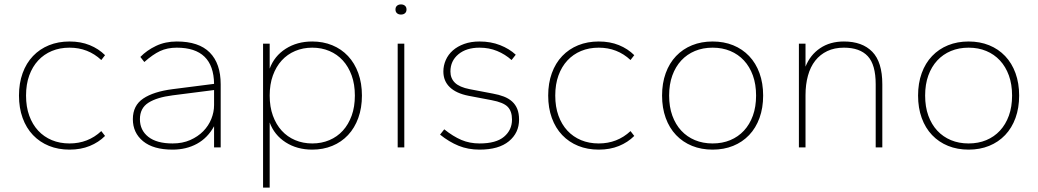

<svg xmlns="http://www.w3.org/2000/svg" viewBox="-20 -668 4704 870"><path d="M295 10Q244 10 202 -7Q160 -24 129.5 -56Q99 -88 82.5 -133.5Q66 -179 66 -235Q66 -291 82.5 -336.5Q99 -382 129.5 -414Q160 -446 202 -463Q244 -480 295 -480Q346 -480 386.5 -463.5Q427 -447 456 -418L439 -396Q379 -452 295 -452Q251 -452 215 -437Q179 -422 153 -394Q127 -366 112.5 -326Q98 -286 98 -235Q98 -184 112.5 -144Q127 -104 153 -76Q179 -48 215 -33Q251 -18 295 -18Q379 -18 439 -74L456 -52Q427 -23 386.5 -6.5Q346 10 295 10Z M762 10Q675 10 628.5 -28Q582 -66 582 -128Q582 -190 629 -221.5Q676 -253 762 -264L950 -288Q948 -452 781 -452Q738 -452 705 -436.5Q672 -421 634 -387L616 -410Q645 -440 687 -460Q729 -480 781 -480Q881 -480 930.5 -430Q980 -380 980 -286V0H950V-96Q921 -43 872.5 -16.5Q824 10 762 10ZM762 -18Q807 -18 842 -33.5Q877 -49 901 -73.5Q925 -98 937.5 -129Q950 -160 950 -192V-260L762 -236Q691 -227 652.5 -202.5Q614 -178 614 -128Q614 -78 652 -48Q690 -18 762 -18Z M1395 10Q1326 10 1274.5 -23Q1223 -56 1202 -113V182H1172V-470H1202V-357Q1223 -414 1274.5 -447Q1326 -480 1395 -480Q1444 -480 1485.5 -463Q1527 -446 1557 -414Q1587 -382 1603.5 -336.5Q1620 -291 1620 -235Q1620 -179 1603.5 -133.5Q1587 -88 1557 -56Q1527 -24 1485.5 -7Q1444 10 1395 10ZM1395 -18Q1437 -18 1472.5 -33Q1508 -48 1533.5 -76Q1559 -104 1573.5 -144Q1588 -184 1588 -235Q1588 -286 1573.5 -326Q1559 -366 1533.5 -394Q1508 -422 1472.5 -437Q1437 -452 1395 -452Q1353 -452 1317.5 -437Q1282 -422 1256.5 -394Q1231 -366 1216.5 -326Q1202 -286 1202 -235Q1202 -184 1216.5 -144Q1231 -104 1256.5 -76Q1282 -48 1317.5 -33Q1353 -18 1395 -18Z M1782 0V-470H1812V0ZM1797 -602Q1786 -602 1779 -608Q1772 -614 1772 -625Q1772 -636 1779 -642Q1786 -648 1797 -648Q1808 -648 1815 -642Q1822 -636 1822 -625Q1822 -614 1815 -608Q1808 -602 1797 -602Z M2153 10Q2101 10 2058 -7.5Q2015 -25 1974 -58L1993 -82Q2033 -50 2070.5 -34Q2108 -18 2153 -18Q2228 -18 2264 -48.5Q2300 -79 2300 -126Q2300 -164 2280.5 -184Q2261 -204 2208 -214L2103 -234Q2047 -245 2018 -273Q1989 -301 1989 -344Q1989 -371 2000 -396Q2011 -421 2032 -439.5Q2053 -458 2083.5 -469Q2114 -480 2153 -480Q2204 -480 2246 -463.5Q2288 -447 2317 -420L2298 -396Q2269 -422 2232.5 -437Q2196 -452 2153 -452Q2093 -452 2057 -422Q2021 -392 2021 -344Q2021 -313 2041.5 -293Q2062 -273 2108 -264L2213 -244Q2241 -239 2263 -230.5Q2285 -222 2300.5 -208Q2316 -194 2324 -174Q2332 -154 2332 -126Q2332 -66 2286 -28Q2240 10 2153 10Z M2693 10Q2642 10 2600 -7Q2558 -24 2527.5 -56Q2497 -88 2480.5 -133.5Q2464 -179 2464 -235Q2464 -291 2480.5 -336.5Q2497 -382 2527.5 -414Q2558 -446 2600 -463Q2642 -480 2693 -480Q2744 -480 2784.5 -463.5Q2825 -447 2854 -418L2837 -396Q2777 -452 2693 -452Q2649 -452 2613 -437Q2577 -422 2551 -394Q2525 -366 2510.5 -326Q2496 -286 2496 -235Q2496 -184 2510.5 -144Q2525 -104 2551 -76Q2577 -48 2613 -33Q2649 -18 2693 -18Q2777 -18 2837 -74L2854 -52Q2825 -23 2784.5 -6.5Q2744 10 2693 10Z M3209 10Q3158 10 3116 -7Q3074 -24 3043.5 -56Q3013 -88 2996.5 -133.5Q2980 -179 2980 -235Q2980 -291 2996.5 -336.5Q3013 -382 3043.5 -414Q3074 -446 3116 -463Q3158 -480 3209 -480Q3260 -480 3302 -463Q3344 -446 3374.5 -414Q3405 -382 3421.5 -336.5Q3438 -291 3438 -235Q3438 -179 3421.5 -133.5Q3405 -88 3374.5 -56Q3344 -24 3302 -7Q3260 10 3209 10ZM3209 -18Q3253 -18 3289 -33Q3325 -48 3351 -76Q3377 -104 3391.5 -144Q3406 -184 3406 -235Q3406 -286 3391.5 -326Q3377 -366 3351 -394Q3325 -422 3289 -437Q3253 -452 3209 -452Q3165 -452 3129 -437Q3093 -422 3067 -394Q3041 -366 3026.5 -326Q3012 -286 3012 -235Q3012 -184 3026.5 -144Q3041 -104 3067 -76Q3093 -48 3129 -33Q3165 -18 3209 -18Z M3948 0V-286Q3948 -375 3912 -413.5Q3876 -452 3804 -452Q3761 -452 3728.5 -436.5Q3696 -421 3674 -393Q3652 -365 3641 -325Q3630 -285 3630 -237V0H3600V-470H3630V-366Q3651 -419 3696 -449.5Q3741 -480 3804 -480Q3887 -480 3932.5 -433.5Q3978 -387 3978 -286V0Z M4369 10Q4318 10 4276 -7Q4234 -24 4203.5 -56Q4173 -88 4156.5 -133.5Q4140 -179 4140 -235Q4140 -291 4156.5 -336.5Q4173 -382 4203.5 -414Q4234 -446 4276 -463Q4318 -480 4369 -480Q4420 -480 4462 -463Q4504 -446 4534.5 -414Q4565 -382 4581.5 -336.5Q4598 -291 4598 -235Q4598 -179 4581.5 -133.5Q4565 -88 4534.5 -56Q4504 -24 4462 -7Q4420 10 4369 10ZM4369 -18Q4413 -18 4449 -33Q4485 -48 4511 -76Q4537 -104 4551.5 -144Q4566 -184 4566 -235Q4566 -286 4551.5 -326Q4537 -366 4511 -394Q4485 -422 4449 -437Q4413 -452 4369 -452Q4325 -452 4289 -437Q4253 -422 4227 -394Q4201 -366 4186.5 -326Q4172 -286 4172 -235Q4172 -184 4186.5 -144Q4201 -104 4227 -76Q4253 -48 4289 -33Q4325 -18 4369 -18Z"/></svg>

Font: Celebes Thin
Style: Regular
Weight: 250
Designer: Anugrah Pasau
Foundry: Lafontype
Version: Version 1.000; ttfautohint (v1.8.4)